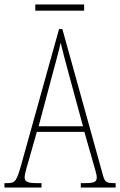

<svg xmlns="http://www.w3.org/2000/svg" viewBox="-22 -845 541 865"><path d="M137 -797H357V-825H137ZM-2 0H165V-20H143C100 -20 89 -28 89 -46C89 -61 101 -101 109 -128L144 -251H358L398 -111C405 -86 414 -58 414 -48C414 -27 406 -20 362 -20H342V0H499V-20H492C458 -20 450 -25 442 -55L259 -714H244L74 -104C54 -32 47 -20 13 -20H-2ZM152 -276 214 -509C229 -567 245 -619 251 -653C259 -620 272 -570 293 -493L352 -276Z"/></svg>

Font: Noto Serif Devanagari ExtraCondensed Thin
Style: Regular
Weight: 100
Width: 2
Designer: Universal Thirst, Indian Type Foundry and the Monotype Design Team
Foundry: Monotype Imaging Inc.
Version: Version 2.004